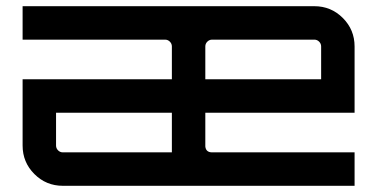

<svg xmlns="http://www.w3.org/2000/svg" viewBox="-20 -600 1218 620"><path d="M995 -580Q1049 -580 1087 -542Q1125 -504 1125 -450V-236H643V-127Q645 -108 665 -108H1125V0H183Q129 0 91 -38Q53 -76 53 -130V-344H535V-450Q535 -459 528.5 -465.5Q522 -472 513 -472H53V-580ZM535 -108V-236H161V-130Q161 -121 167.5 -114.5Q174 -108 183 -108ZM643 -344H1017V-450Q1017 -459 1010.5 -465.5Q1004 -472 995 -472H665Q656 -472 649.5 -465.5Q643 -459 643 -450Z"/></svg>

Font: Orbitron
Style: Regular
Weight: 500
Designer: Matt McInerney
Foundry: Matt McInerney
Version: 1.000